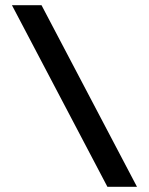

<svg xmlns="http://www.w3.org/2000/svg" viewBox="-20 -720 576 740"><path d="M508 0H394L26 -700H140Z"/></svg>

Font: Bruno Ace SC
Style: Regular
Weight: 400
Version: Version 1.100; ttfautohint (v1.8.4.7-5d5b);gftools[0.9.27]